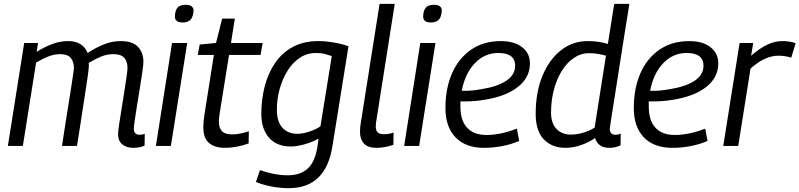

<svg xmlns="http://www.w3.org/2000/svg" viewBox="-20 -760 4164 1000"><path d="M673 10Q639 10 617 -8Q595 -26 595 -62Q595 -74 600 -109Q605 -144 612.5 -189Q620 -234 627 -279.5Q634 -325 639 -359.5Q644 -394 644 -407Q644 -439 627.5 -458.5Q611 -478 571 -478Q537 -478 505.5 -465Q474 -452 442 -432Q443 -427 443 -419.5Q443 -412 442 -406Q441 -391 436 -356.5Q431 -322 424 -277Q417 -232 409.5 -182.5Q402 -133 394.5 -85.5Q387 -38 381 0H303Q309 -41 317 -92.5Q325 -144 333.5 -196Q342 -248 349 -293.5Q356 -339 360.5 -369.5Q365 -400 365 -407Q365 -437 349 -457.5Q333 -478 292 -478Q263 -478 232 -466Q201 -454 168 -434L99 0H21L106 -536H178L171 -490Q213 -516 253 -531Q293 -546 333 -546Q376 -546 401 -529Q426 -512 436 -484Q481 -513 522.5 -529.5Q564 -546 609 -546Q670 -546 698.5 -516Q727 -486 727 -438Q727 -425 722 -389.5Q717 -354 709.5 -307.5Q702 -261 694.5 -215.5Q687 -170 682 -135.5Q677 -101 677 -90Q677 -58 707 -58Q721 -58 734 -63L733 -2Q720 5 703.5 7.5Q687 10 673 10Z M947 -735Q988 -735 988 -704Q986 -672 972.5 -657.5Q959 -643 931 -643Q890 -643 891 -675Q892 -705 904.5 -720Q917 -735 947 -735ZM792 0 876 -536H955L870 0Z M1276 -76 1275 -13Q1242 -1 1211 4.5Q1180 10 1151 10Q1099 10 1069 -15Q1039 -40 1039 -97Q1039 -124 1044 -158L1094 -474H1010L1020 -528L1105 -536L1137 -663H1203L1183 -536H1348L1337 -474H1173L1123 -163Q1122 -153 1121 -144Q1120 -135 1120 -127Q1120 -95 1135.5 -77.5Q1151 -60 1190 -60Q1210 -60 1231.5 -64.5Q1253 -69 1276 -76Z M1313 188 1334 126Q1367 138 1405.5 145.5Q1444 153 1479 153Q1545 153 1583.5 117Q1622 81 1634 0L1639 -38Q1607 -20 1566.5 -8.5Q1526 3 1495 3Q1421 3 1381 -43Q1341 -89 1341 -166Q1341 -243 1359 -311.5Q1377 -380 1413.5 -433Q1450 -486 1506 -516Q1562 -546 1637 -546Q1677 -546 1722 -538Q1767 -530 1795 -519L1712 -2Q1678 220 1485 220Q1439 220 1395 211.5Q1351 203 1313 188ZM1708 -468Q1691 -474 1672 -479Q1653 -484 1625 -484Q1579 -484 1541.5 -459Q1504 -434 1477.5 -391.5Q1451 -349 1436.5 -296.5Q1422 -244 1422 -188Q1422 -126 1451 -94.5Q1480 -63 1529 -63Q1556 -63 1591 -74.5Q1626 -86 1649 -102Z M1957 -740H2036L1942 -144Q1940 -132 1938.5 -121Q1937 -110 1937 -100Q1937 -84 1945.5 -72.5Q1954 -61 1979 -61Q1991 -61 2003.5 -63Q2016 -65 2030 -69L2029 -6Q2010 1 1987 5.5Q1964 10 1941 10Q1896 10 1875.5 -12.5Q1855 -35 1855 -73Q1855 -84 1856 -96.5Q1857 -109 1859 -119Z M2240 -735Q2281 -735 2281 -704Q2279 -672 2265.5 -657.5Q2252 -643 2224 -643Q2183 -643 2184 -675Q2185 -705 2197.5 -720Q2210 -735 2240 -735ZM2085 0 2169 -536H2248L2163 0Z M2684 -26Q2643 -8 2595.5 1Q2548 10 2501 10Q2405 10 2352.5 -44.5Q2300 -99 2300 -197Q2300 -300 2334.5 -378.5Q2369 -457 2434 -501.5Q2499 -546 2589 -546Q2658 -546 2699 -514.5Q2740 -483 2740 -430Q2740 -357 2678.5 -308Q2617 -259 2508 -241Q2474 -235 2441 -233Q2408 -231 2378 -232Q2378 -219 2378 -205Q2378 -132 2413 -94.5Q2448 -57 2514 -57Q2549 -57 2588.5 -65Q2628 -73 2672 -90ZM2575 -484Q2504 -484 2453 -430.5Q2402 -377 2385 -287Q2410 -286 2437 -288.5Q2464 -291 2490 -296Q2571 -309 2617 -339.5Q2663 -370 2663 -418Q2663 -484 2575 -484Z M3154 10Q3095 10 3079 -41Q3050 -20 3008 -5Q2966 10 2925 10Q2855 10 2812.5 -34Q2770 -78 2770 -167Q2770 -280 2805.5 -365.5Q2841 -451 2902 -498.5Q2963 -546 3041 -546Q3073 -546 3098.5 -542Q3124 -538 3146 -531L3179 -740H3258Q3245 -660 3231 -571.5Q3217 -483 3204 -399Q3191 -315 3180 -246.5Q3169 -178 3162.5 -136Q3156 -94 3156 -90Q3156 -58 3186 -58Q3200 -58 3213 -64L3212 -3Q3185 10 3154 10ZM2953 -59Q2985 -59 3018 -69Q3051 -79 3077 -95L3136 -470Q3118 -475 3096.5 -479Q3075 -483 3047 -483Q3005 -483 2968.5 -458Q2932 -433 2905.5 -390Q2879 -347 2864.5 -291Q2850 -235 2850 -173Q2850 -118 2878.5 -88.5Q2907 -59 2953 -59Z M3665 -26Q3624 -8 3576.5 1Q3529 10 3482 10Q3386 10 3333.5 -44.5Q3281 -99 3281 -197Q3281 -300 3315.5 -378.5Q3350 -457 3415 -501.5Q3480 -546 3570 -546Q3639 -546 3680 -514.5Q3721 -483 3721 -430Q3721 -357 3659.5 -308Q3598 -259 3489 -241Q3455 -235 3422 -233Q3389 -231 3359 -232Q3359 -219 3359 -205Q3359 -132 3394 -94.5Q3429 -57 3495 -57Q3530 -57 3569.5 -65Q3609 -73 3653 -90ZM3556 -484Q3485 -484 3434 -430.5Q3383 -377 3366 -287Q3391 -286 3418 -288.5Q3445 -291 3471 -296Q3552 -309 3598 -339.5Q3644 -370 3644 -418Q3644 -484 3556 -484Z M3903 -536 3892 -470Q3939 -510 3977.5 -528Q4016 -546 4054 -546Q4094 -546 4124 -535L4101 -460Q4067 -470 4034 -470Q4002 -470 3966.5 -455Q3931 -440 3889 -403L3825 0H3747L3832 -536Z"/></svg>

Font: Georama
Style: Italic
Weight: 400
Italic angle: -9°
Designer: Jean-Baptiste Levee
Foundry: Production Type
Version: Version 1.000